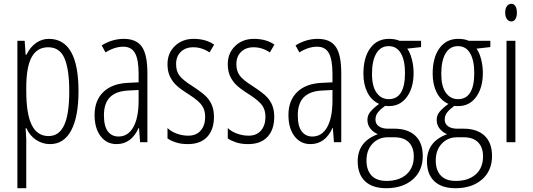

<svg xmlns="http://www.w3.org/2000/svg" viewBox="-20 -743 2783 1003"><path d="M241.2 9.8Q201.2 9.8 168.2 -12.5Q135.3 -34.7 118.2 -73.2H113.8L117.2 -15.1V240.2H70.8V-529.8H108.9L113.8 -457H118.2Q137.7 -497.1 168.2 -518.6Q198.7 -540 234.9 -540Q390.1 -540 390.1 -266.1Q390.1 -133.8 352.1 -62Q314 9.8 241.2 9.8ZM231.9 -496.1Q173.8 -496.1 145.5 -444.8Q117.2 -393.6 117.2 -284.2V-269Q117.2 -147 146 -89.6Q174.8 -32.2 233.9 -32.2Q288.6 -32.2 315.2 -89.1Q341.8 -146 341.8 -266.1Q341.8 -380.9 316.9 -438.5Q292 -496.1 231.9 -496.1Z M711.9 0 706.1 -74.2H704.1Q666 9.8 588.9 9.8Q537.1 9.8 505.6 -31.5Q474.1 -72.8 474.1 -142.1Q474.1 -217.8 519.5 -262Q564.9 -306.2 647 -310.1L704.1 -313V-356.9Q704.1 -431.2 685.5 -465.1Q667 -499 624 -499Q578.6 -499 531.2 -469.2L511.2 -505.9Q566.4 -540 627 -540Q692.4 -540 721.2 -498.8Q750 -457.5 750 -360.8V0ZM599.1 -29.8Q648.9 -29.8 676.5 -78.9Q704.1 -127.9 704.1 -217.8V-272.9L648.9 -270Q585 -266.6 554 -234.6Q522.9 -202.6 522.9 -141.1Q522.9 -83.5 543.5 -56.6Q564 -29.8 599.1 -29.8Z M1097.7 -132.8Q1097.7 -65.9 1062.5 -28.1Q1027.3 9.8 960.9 9.8Q924.8 9.8 897.5 0.5Q870.1 -8.8 855 -20V-74.2Q873 -56.2 902.8 -45.2Q932.6 -34.2 963.9 -34.2Q1004.9 -34.2 1028.3 -61Q1051.8 -87.9 1051.8 -132.8Q1051.8 -168 1034.9 -192.1Q1018.1 -216.3 970.7 -247.1Q916.5 -281.2 896.7 -301.8Q877 -322.3 866 -347.7Q855 -373 855 -408.2Q855 -465.3 893.6 -502.7Q932.1 -540 991.7 -540Q1055.7 -540 1098.6 -509.8L1074.7 -469.2Q1034.7 -496.1 989.7 -496.1Q948.7 -496.1 924.3 -471.9Q899.9 -447.8 899.9 -408.2Q899.9 -373 916.5 -349.4Q933.1 -325.7 986.8 -292Q1039.6 -257.3 1059.1 -236.6Q1078.6 -215.8 1088.1 -190.7Q1097.7 -165.5 1097.7 -132.8Z M1412.6 -132.8Q1412.6 -65.9 1377.4 -28.1Q1342.3 9.8 1275.9 9.8Q1239.7 9.8 1212.4 0.5Q1185.1 -8.8 1169.9 -20V-74.2Q1188 -56.2 1217.8 -45.2Q1247.6 -34.2 1278.8 -34.2Q1319.8 -34.2 1343.3 -61Q1366.7 -87.9 1366.7 -132.8Q1366.7 -168 1349.9 -192.1Q1333 -216.3 1285.6 -247.1Q1231.4 -281.2 1211.7 -301.8Q1191.9 -322.3 1180.9 -347.7Q1169.9 -373 1169.9 -408.2Q1169.9 -465.3 1208.5 -502.7Q1247.1 -540 1306.6 -540Q1370.6 -540 1413.6 -509.8L1389.6 -469.2Q1349.6 -496.1 1304.7 -496.1Q1263.7 -496.1 1239.3 -471.9Q1214.8 -447.8 1214.8 -408.2Q1214.8 -373 1231.4 -349.4Q1248 -325.7 1301.8 -292Q1354.5 -257.3 1374 -236.6Q1393.6 -215.8 1403.1 -190.7Q1412.6 -165.5 1412.6 -132.8Z M1724.6 0 1718.8 -74.2H1716.8Q1678.7 9.8 1601.6 9.8Q1549.8 9.8 1518.3 -31.5Q1486.8 -72.8 1486.8 -142.1Q1486.8 -217.8 1532.2 -262Q1577.6 -306.2 1659.7 -310.1L1716.8 -313V-356.9Q1716.8 -431.2 1698.2 -465.1Q1679.7 -499 1636.7 -499Q1591.3 -499 1543.9 -469.2L1523.9 -505.9Q1579.1 -540 1639.6 -540Q1705.1 -540 1733.9 -498.8Q1762.7 -457.5 1762.7 -360.8V0ZM1611.8 -29.8Q1661.6 -29.8 1689.2 -78.9Q1716.8 -127.9 1716.8 -217.8V-272.9L1661.6 -270Q1597.7 -266.6 1566.7 -234.6Q1535.6 -202.6 1535.6 -141.1Q1535.6 -83.5 1556.2 -56.6Q1576.7 -29.8 1611.8 -29.8Z M2179.7 -529.8V-497.1L2107.4 -488.8Q2122.1 -469.7 2131.3 -434.3Q2140.6 -398.9 2140.6 -361.8Q2140.6 -284.7 2105.7 -236.8Q2070.8 -189 2013.7 -189H2002L1991.7 -189.9Q1968.3 -173.3 1954.8 -156.7Q1941.4 -140.1 1941.4 -118.2Q1941.4 -95.7 1959 -83.3Q1976.6 -70.8 2006.3 -70.8H2039.6Q2110.4 -70.8 2149.4 -34.2Q2188.5 2.4 2188.5 71.8Q2188.5 149.4 2136 194.8Q2083.5 240.2 1997.6 240.2Q1925.8 240.2 1887.2 203.9Q1848.6 167.5 1848.6 99.1Q1848.6 49.3 1874 13.9Q1899.4 -21.5 1953.6 -42Q1929.2 -52.7 1914.3 -71.8Q1899.4 -90.8 1899.4 -117.2Q1899.4 -141.1 1915.3 -159.9Q1931.2 -178.7 1960.4 -200.2Q1919.9 -218.8 1899.2 -260.3Q1878.4 -301.8 1878.4 -357.9Q1878.4 -442.4 1914.1 -491.2Q1949.7 -540 2011.7 -540Q2044.9 -540 2067.4 -529.8ZM1894.5 95.2Q1894.5 145.5 1920.7 173.8Q1946.8 202.1 1999.5 202.1Q2064.9 202.1 2103.3 168Q2141.6 133.8 2141.6 74.2Q2141.6 26.4 2115.5 0.2Q2089.4 -25.9 2039.6 -25.9H2005.4Q1957.5 -25.9 1926 7.6Q1894.5 41 1894.5 95.2ZM1923.3 -356.9Q1923.3 -292 1947.3 -258.5Q1971.2 -225.1 2010.7 -225.1Q2095.7 -225.1 2095.7 -361.8Q2095.7 -427.7 2074 -464.8Q2052.2 -502 2010.7 -502Q1968.3 -502 1945.8 -463.9Q1923.3 -425.8 1923.3 -356.9Z M2541.5 -529.8V-497.1L2469.2 -488.8Q2483.9 -469.7 2493.2 -434.3Q2502.4 -398.9 2502.4 -361.8Q2502.4 -284.7 2467.5 -236.8Q2432.6 -189 2375.5 -189H2363.8L2353.5 -189.9Q2330.1 -173.3 2316.7 -156.7Q2303.2 -140.1 2303.2 -118.2Q2303.2 -95.7 2320.8 -83.3Q2338.4 -70.8 2368.2 -70.8H2401.4Q2472.2 -70.8 2511.2 -34.2Q2550.3 2.4 2550.3 71.8Q2550.3 149.4 2497.8 194.8Q2445.3 240.2 2359.4 240.2Q2287.6 240.2 2249 203.9Q2210.4 167.5 2210.4 99.1Q2210.4 49.3 2235.8 13.9Q2261.2 -21.5 2315.4 -42Q2291 -52.7 2276.1 -71.8Q2261.2 -90.8 2261.2 -117.2Q2261.2 -141.1 2277.1 -159.9Q2293 -178.7 2322.3 -200.2Q2281.7 -218.8 2261 -260.3Q2240.2 -301.8 2240.2 -357.9Q2240.2 -442.4 2275.9 -491.2Q2311.5 -540 2373.5 -540Q2406.7 -540 2429.2 -529.8ZM2256.3 95.2Q2256.3 145.5 2282.5 173.8Q2308.6 202.1 2361.3 202.1Q2426.8 202.1 2465.1 168Q2503.4 133.8 2503.4 74.2Q2503.4 26.4 2477.3 0.2Q2451.2 -25.9 2401.4 -25.9H2367.2Q2319.3 -25.9 2287.8 7.6Q2256.3 41 2256.3 95.2ZM2285.2 -356.9Q2285.2 -292 2309.1 -258.5Q2333 -225.1 2372.6 -225.1Q2457.5 -225.1 2457.5 -361.8Q2457.5 -427.7 2435.8 -464.8Q2414.1 -502 2372.6 -502Q2330.1 -502 2307.6 -463.9Q2285.2 -425.8 2285.2 -356.9Z M2672.4 0H2626V-529.8H2672.4ZM2619.1 -676.8Q2619.1 -698.7 2628.2 -710.9Q2637.2 -723.1 2651.4 -723.1Q2664.6 -723.1 2672.4 -710.9Q2680.2 -698.7 2680.2 -676.8Q2680.2 -655.8 2672.4 -643.3Q2664.6 -630.9 2651.4 -630.9Q2637.2 -630.9 2628.2 -643.3Q2619.1 -655.8 2619.1 -676.8Z"/></svg>

Font: TypoPRO Open Sans Condensed
Style: Regular
Weight: 300
Width: 3
Foundry: Ascender Corporation
Version: Version 1.10